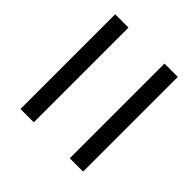

<svg xmlns="http://www.w3.org/2000/svg" viewBox="-54 -624 588 588"><g transform="rotate(-45 240.0 -330.5)"><path d="M48 -407.9V-465.6H458.1V-407.9ZM48 -194.4V-252.1H458.1V-194.4Z"/></g></svg>

Font: Source Sans 3
Style: Italic
Weight: 200
Italic angle: -11°
Designer: Paul D. Hunt
Foundry: Adobe
Version: Version 3.046;hotconv 1.0.118;makeotfexe 2.5.65603